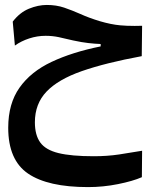

<svg xmlns="http://www.w3.org/2000/svg" viewBox="-20 -449 626 787"><path d="M340.8 317.9Q176.3 317.9 95 262.5Q13.7 207 13.7 74.7Q13.7 -24.4 60.1 -89.8Q106.4 -155.3 191.4 -195.3Q276.4 -235.4 392.6 -258.8V-268.6Q368.7 -269.5 342.3 -272.5Q315.9 -275.4 279.8 -283.2Q245.6 -291.5 220 -296.9Q194.3 -302.2 167 -302.2Q132.8 -302.2 99.9 -291.5Q66.9 -280.8 41 -262.2L32.2 -360.4Q61 -397.9 98.6 -413.3Q136.2 -428.7 171.9 -428.7Q210.9 -428.7 243.2 -417.7Q275.4 -406.7 309.6 -391.6Q343.8 -376 388.7 -362.3Q435.1 -348.6 472.7 -345.2Q498.5 -342.8 532.2 -342.8Q546.9 -342.8 562.5 -343.3L561 -218.8Q412.6 -191.4 315.4 -157.5Q218.3 -123.5 170.7 -73.5Q123 -23.4 123 52.2Q123 104.5 145 135Q167 165.5 219.7 178.5Q272.5 191.4 364.3 191.4Q419.4 191.4 468.3 184.1Q517.1 176.8 562.5 168.9L561.5 277.3Q524.4 293.5 463.6 305.7Q402.8 317.9 340.8 317.9Z"/></svg>

Font: CaskaydiaCove NF SemiBold
Style: Regular
Weight: 600
Designer: Aaron Bell
Foundry: Saja Typeworks
Version: Version 2111.001; VTT 6.35;Nerd Fonts 3.2.1